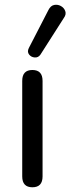

<svg xmlns="http://www.w3.org/2000/svg" viewBox="-20 -787 298 812"><path d="M117 5Q74 5 74 -41V-445Q74 -491 117 -491Q160 -491 160 -445V-41Q160 5 117 5ZM151 -556Q142 -543 127 -544Q112 -545 103 -556.5Q94 -568 102 -584L185 -745Q194 -763 209 -766Q224 -769 237.5 -761.5Q251 -754 256 -740Q261 -726 250 -711Z"/></svg>

Font: Chiron GoRound TC N
Style: Regular
Weight: 350
Designer: Ryoko NISHIZUKA 西塚涼子 (kana, bopomofo & ideographs); Paul D. Hunt (Latin, Greek & Cyrillic); Sandoll Communications 산돌커뮤니
Foundry: Adobe
Version: Version 1.000;hotconv 1.1.1;makeotfexe 2.6.0